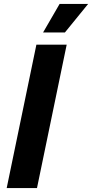

<svg xmlns="http://www.w3.org/2000/svg" viewBox="-20 -956 468 976"><path d="M14 0 165 -729H319L168 0ZM199 -791 283 -936H428L310 -791Z"/></svg>

Font: Mona Sans ExtraLight
Style: Bold Italic
Weight: 700
Italic angle: -11.6951°
Version: Version 2.000